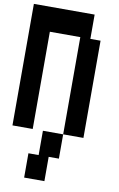

<svg xmlns="http://www.w3.org/2000/svg" viewBox="-111 -939 721 1167"><g transform="rotate(10 250.0 -355.0)"><path d="M438 -730V-130H313V-730H125V-130H0V-880H375V-730ZM188 -130H313V20H250V170H125V20H188Z"/></g></svg>

Font: 2P VHS
Style: Regular
Weight: 400
Designer: CodeMan38
Foundry: CodeMan38
Version: Version 3.000